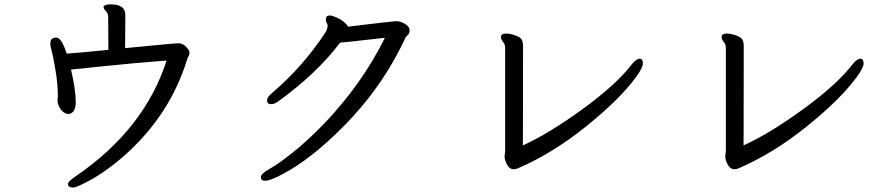

<svg xmlns="http://www.w3.org/2000/svg" viewBox="-20 -783 4040 870"><path d="M311 66.9Q288.1 66.9 288.1 49.8Q288.1 39.1 325.2 14.2Q634.8 -198.2 734.9 -508.8Q603 -499 454.1 -483.4Q305.2 -467.8 301.8 -467.8Q323.2 -376 323.2 -319.8Q323.2 -272 292 -266.1Q273.9 -266.1 258.5 -283.4Q243.2 -300.8 240.2 -326.2L242.2 -348.1Q242.2 -400.9 231.7 -462.9Q221.2 -524.9 217.8 -537.1Q208 -573.2 208 -585.9Q208 -612.8 234.9 -612.8Q258.8 -612.8 282.2 -540Q338.9 -543.9 471.2 -557.1L470.2 -705.1Q470.2 -722.2 459.7 -732.7Q449.2 -743.2 449.2 -752.9Q453.1 -763.2 481.9 -763.2Q547.9 -763.2 547.9 -715.8L546.9 -564.9Q771 -586.9 788.1 -586.9Q808.1 -586.9 823.5 -570.6Q838.9 -554.2 838.9 -544.9Q838.9 -535.2 834.5 -528.1Q830.1 -521 828.1 -514.2Q751 -263.2 545.9 -80.1Q448.2 5.9 358.9 48.8Q323.2 66.9 311 66.9Z M1181.2 36.1Q1162.1 36.1 1162.1 20Q1162.1 3.9 1201.2 -17.6Q1240.2 -39.1 1306.2 -91.6Q1372.1 -144 1448.2 -222.2Q1620.1 -401.9 1724.1 -611.8Q1532.2 -589.8 1521 -589.8Q1417 -451.2 1240.2 -323.2Q1223.1 -311 1209 -311Q1189.9 -311 1189.9 -328.1Q1189.9 -341.8 1211.9 -360.8Q1355 -482.9 1458 -641.1Q1462.9 -652.8 1464.8 -666Q1464.8 -671.9 1460.4 -679.4Q1456.1 -687 1456.1 -694.8Q1456.1 -712.9 1475.1 -712.9Q1484.9 -712.9 1506.8 -702.9Q1528.8 -692.9 1543 -679.4Q1557.1 -666 1557.1 -662.1Q1759.8 -687 1776.9 -687Q1794.9 -687 1815.4 -674.6Q1835.9 -662.1 1835.9 -647Q1835.9 -630.9 1827.9 -624Q1819.8 -617.2 1817.9 -613.8Q1713.9 -388.2 1534.2 -208Q1386.2 -59.1 1258.8 6.8Q1204.1 36.1 1181.2 36.1Z M2307.1 -16.1Q2283.2 -16.1 2270 -54.2Q2266.1 -65.9 2266.1 -73.2L2269 -98.1V-565.9Q2269 -582 2259.5 -593Q2250 -604 2250 -616.2Q2250 -630.9 2273.9 -630.9Q2293 -630.9 2316.9 -621.8Q2340.8 -612.8 2345.5 -601.3Q2350.1 -589.8 2350.1 -575.2Q2350.1 -252.9 2349.6 -200.9Q2349.1 -148.9 2349.1 -124Q2470.2 -179.2 2623 -291Q2775.9 -402.8 2844.2 -493.2Q2863.8 -517.1 2878.9 -517.1Q2893.1 -517.1 2893.1 -495.1Q2893.1 -476.1 2860.8 -432.1Q2788.1 -333 2636 -210.4Q2483.9 -87.9 2326.2 -20Q2317.9 -16.1 2307.1 -16.1Z M3307.1 -16.1Q3283.2 -16.1 3270 -54.2Q3266.1 -65.9 3266.1 -73.2L3269 -98.1V-565.9Q3269 -582 3259.5 -593Q3250 -604 3250 -616.2Q3250 -630.9 3273.9 -630.9Q3293 -630.9 3316.9 -621.8Q3340.8 -612.8 3345.5 -601.3Q3350.1 -589.8 3350.1 -575.2Q3350.1 -252.9 3349.6 -200.9Q3349.1 -148.9 3349.1 -124Q3470.2 -179.2 3623 -291Q3775.9 -402.8 3844.2 -493.2Q3863.8 -517.1 3878.9 -517.1Q3893.1 -517.1 3893.1 -495.1Q3893.1 -476.1 3860.8 -432.1Q3788.1 -333 3636 -210.4Q3483.9 -87.9 3326.2 -20Q3317.9 -16.1 3307.1 -16.1Z"/></svg>

Font: LXGW WenKai Mono GB Screen
Style: Regular
Weight: 400
Monospace: yes
Designer: LXGW / Fontworks Inc.
Foundry: LXGW / Fontworks Inc.
Version: Version 1.510;January 18,2025